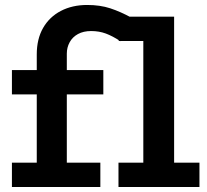

<svg xmlns="http://www.w3.org/2000/svg" viewBox="-20 -753 832 773"><path d="M128 -51V-534Q128 -596 153.5 -640.5Q179 -685 225 -709Q271 -733 331 -733Q383 -733 424 -719.5Q465 -706 509 -682L465 -587Q433 -608 406 -618Q379 -628 347 -628Q316 -628 294 -616Q272 -604 260.5 -583Q249 -562 249 -537V-51ZM28 0V-98H384V0ZM28 -373V-471H396V-373ZM557 -31V-686H681V-31ZM457 0V-98H783V0ZM458 -588V-686H673V-588Z"/></svg>

Font: BioRhyme
Style: Bold
Weight: 700
Designer: Aoife Mooney
Foundry: Aoife Mooney Type
Version: Version 1.600;gftools[0.9.33]